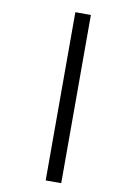

<svg xmlns="http://www.w3.org/2000/svg" viewBox="-89 -700 543 888"><g transform="rotate(10 182.5 -256.0)"><path d="M191 139H264V-651H191Z"/></g></svg>

Font: Noto Serif Telugu Medium
Style: Regular
Weight: 500
Designer: Jelle Bosma - Monotype Design Team
Foundry: Monotype Imaging Inc.
Version: Version 2.005